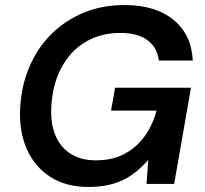

<svg xmlns="http://www.w3.org/2000/svg" viewBox="-20 -732 815 764"><path d="M332 12Q243 12 180.5 -28Q118 -68 87 -138Q56 -208 60 -297Q64 -388 96 -464Q128 -540 183.5 -595.5Q239 -651 313 -681.5Q387 -712 475 -712Q598 -712 670 -653.5Q742 -595 747 -491H612Q606 -543 567 -572Q528 -601 458 -601Q379 -601 318.5 -564Q258 -527 223 -460Q188 -393 184 -304Q181 -239 201 -192Q221 -145 262 -119.5Q303 -94 361 -94Q427 -94 475 -119.5Q523 -145 555 -189Q587 -233 603 -292H422L438 -383H740L673 0H563L570 -96Q541 -62 506.5 -37.5Q472 -13 429.5 -0.5Q387 12 332 12Z"/></svg>

Font: DM Sans SemiBold
Style: Italic
Weight: 600
Italic angle: -10°
Designer: Colophon Foundry, Jonny Pinhorn
Foundry: Colophon Foundry
Version: Version 4.004;gftools[0.9.30]